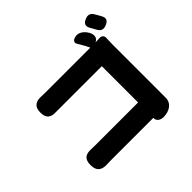

<svg xmlns="http://www.w3.org/2000/svg" viewBox="-206 -1095 1392 1392"><g transform="rotate(-45 490.0 -398.5)"><path d="M918 -797C912 -807 906 -818 900 -828C883 -853 863 -858 835 -847C798 -832 790 -808 812 -774C815 -769 818 -765 820 -760C825 -752 830 -743 834 -735C850 -705 872 -699 903 -712C937 -726 946 -747 928 -779C925 -785 921 -791 918 -797ZM839 -326V-580C839 -601 840 -625 841 -646C842 -665 828 -679 805 -678L762 -676L764 -677C797 -691 798 -726 780 -757C758 -795 719 -822 678 -805L675 -804C656 -796 651 -779 661 -764C678 -736 696 -705 709 -676H478H249C238 -676 224 -676 210 -677C152 -681 120 -658 120 -600C120 -543 145 -520 202 -522C218 -522 234 -522 249 -522H673V-150H237C223 -150 209 -150 195 -151C135 -154 108 -132 108 -72C108 -11 140 12 201 8C216 7 230 7 242 7H672V9C671 40 699 56 730 56C791 56 842 22 839 -38C839 -50 839 -62 839 -72Z"/></g></svg>

Font: GenSenRounded2 TW H
Style: Regular
Weight: 900
Version: Version 2.100;PS 2.1;hotconv 16.6.51;makeotf.lib2.5.65220 DE